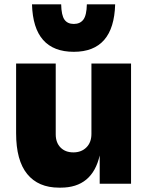

<svg xmlns="http://www.w3.org/2000/svg" viewBox="-20 -844 690 882"><path d="M54 -232V-552H236V-227Q236 -189 258 -166.5Q280 -144 317 -144Q354 -144 377 -167Q400 -190 400 -229V-552H582V0H438V-130Q404 18 259 18H251Q156 18 105 -44.5Q54 -107 54 -232ZM127 -824H261Q262 -774 276 -754Q290 -734 319 -734Q348 -734 363 -754Q378 -774 379 -824H509Q503 -606 319 -606Q133 -606 127 -824Z"/></svg>

Font: Sora-SIA ExtraBold
Style: Regular
Weight: 800
Designer: Jonathan Barnbrook, Julián Moncada
Foundry: Barnbrook Fonts
Version: Version 2.000